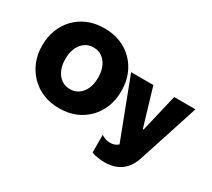

<svg xmlns="http://www.w3.org/2000/svg" viewBox="-168 -1020 1688 1532"><g transform="rotate(30 675.5 -254.0)"><path d="M35 -345C35 -144 186 17 392 17H407C615 17 764 -139 764 -343V-357C764 -561 615 -717 407 -717H392C183 -717 35 -561 35 -355ZM249 -345V-355C249 -468 316 -541 393 -541H406C484 -541 550 -468 550 -355V-345C550 -231 484 -159 406 -159H393C316 -159 249 -231 249 -345ZM931 209C1095 209 1147 99 1167 39L1349 -520H1153L1071 -173H1064L961 -520H756L964 25C940 48 912 52 891 52C857 52 832 41 810 26V189C844 203 893 209 931 209Z"/></g></svg>

Font: Fixel Display Black
Style: Regular
Weight: 900
Designer: AlfaBravo + MacPaw
Foundry: Kyrylo Tkachov, Marchela Mozhyna, Serhii Makarenko, Maria Weinstein, Zakhar Kryvoshyya
Version: Version 1.211